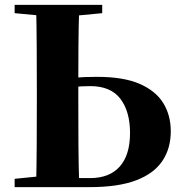

<svg xmlns="http://www.w3.org/2000/svg" viewBox="-20 -767 740 787"><path d="M216 0V-37H349Q429 -37 471 -84.5Q513 -132 513 -222Q513 -310 473.5 -362Q434 -414 350 -414Q315 -414 281 -410.5Q247 -407 215 -399V-437Q248 -445 286 -448.5Q324 -452 378 -452Q487 -452 553 -423Q619 -394 649.5 -344Q680 -294 680 -229Q680 -158 645 -106.5Q610 -55 537 -27.5Q464 0 348 0ZM128 0Q130 -88 130.5 -176Q131 -264 131 -351V-395Q131 -484 130.5 -572.5Q130 -661 128 -747H305Q302 -660 301.5 -576Q301 -492 301 -428V-351Q301 -262 301.5 -174Q302 -86 305 0ZM40 -713V-747H399V-713L242 -698H201ZM40 0V-34L199 -50H216V0Z"/></svg>

Font: Noto Serif JP Black
Style: Regular
Weight: 900
Designer: Ryoko NISHIZUKA 西塚涼子 (kana & ideographs); Frank Grießhammer (Latin, Greek & Cyrillic); Wenlong ZHANG 张文龙 (bopomofo); San
Foundry: Adobe
Version: Version 2.003-H1;hotconv 1.1.1;makeotfexe 2.6.0